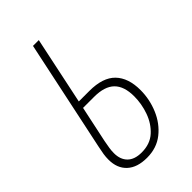

<svg xmlns="http://www.w3.org/2000/svg" viewBox="-221 -786 865 865"><g transform="rotate(-45 211.5 -354.0)"><path d="M177 6Q115 6 81.5 -25Q48 -56 48 -111Q48 -128 50.5 -144.5Q53 -161 58 -184L170 -714H207L139 -391H206Q292 -391 332 -349.5Q372 -308 372 -231Q372 -172 349 -117.5Q326 -63 282.5 -28.5Q239 6 177 6ZM177 -28Q231 -28 265 -59Q299 -90 315.5 -136.5Q332 -183 332 -231Q332 -295 300.5 -326Q269 -357 202 -357H132L95 -183Q91 -162 88.5 -146Q86 -130 86 -114Q86 -74 109 -51Q132 -28 177 -28Z"/></g></svg>

Font: Noto Sans Condensed ExtraLight
Style: Italic
Weight: 200
Width: 3
Italic angle: -12°
Designer: Monotype Design Team
Foundry: Monotype Imaging Inc.
Version: Version 2.013; ttfautohint (v1.8.4.7-5d5b)